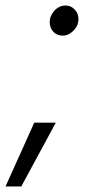

<svg xmlns="http://www.w3.org/2000/svg" viewBox="-78 -518 320 695"><path d="M0 0ZM46 -74H124L-1 157H-58ZM160 -498Q179 -498 192.5 -483.5Q206 -469 206 -449Q206 -425 188 -407Q170 -389 149 -389Q128 -389 115 -403Q102 -417 102 -438Q102 -461 119 -479.5Q136 -498 160 -498Z"/></svg>

Font: Rosa Sans Light
Style: Italic
Weight: 300
Italic angle: -12°
Designer: Pentagram / MCKL
Foundry: Pentagram / MCKL
Version: Version 1.005;September 16, 2019;FontCreator 11.5.0.2425 64-